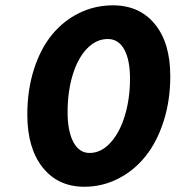

<svg xmlns="http://www.w3.org/2000/svg" viewBox="-20 -692 662 724"><path d="M297.9 12.2Q198.7 12.2 140.9 -60.5Q83 -133.3 83 -259.8Q83 -352.5 107.9 -430.4Q132.8 -508.3 176 -561Q219.2 -613.8 278.6 -642.8Q337.9 -671.9 405.8 -671.9Q505.9 -671.9 564 -601.1Q622.1 -530.3 622.1 -404.8Q622.1 -313 596.9 -234.6Q571.8 -156.2 528.3 -102.3Q484.9 -48.3 425.3 -18.1Q365.7 12.2 297.9 12.2ZM317.9 -115.2Q360.4 -115.2 395.5 -152.8Q430.7 -190.4 450.4 -254.6Q470.2 -318.8 470.2 -396Q470.2 -466.3 448.5 -505.6Q426.8 -544.9 386.2 -544.9Q343.3 -544.9 308.6 -509.3Q273.9 -473.6 254.4 -410.6Q234.9 -347.7 234.9 -269Q234.9 -197.8 256.6 -156.5Q278.3 -115.2 317.9 -115.2Z"/></svg>

Font: Office Code Pro Bold Italic
Style: Regular
Weight: 700
Italic angle: -9°
Designer: Nathan Rutzky & Paul D. Hunt
Foundry: Adobe Systems Incorporated
Version: Version 1.004;PS 001.004;hotconv 1.0.70;makeotf.lib2.5.58329